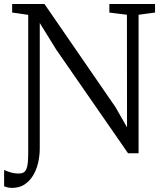

<svg xmlns="http://www.w3.org/2000/svg" viewBox="-32 -763 808 956"><path d="M28.5 172.5Q16 172.5 6.2 170.2Q-3.5 168 -11.5 164.5V83Q-0.5 89 19.8 95Q40 101 61.5 101Q75.5 101 84.8 96Q94 91 99.2 79.2Q104.5 67.5 106.5 47Q108.5 26.5 108.5 -4.5V-689Q96 -691 82.5 -692.8Q69 -694.5 55.5 -696.8Q42 -699 28.5 -700.5V-743H189.5L543 -229.5L600.5 -129L600 -689.5L512.5 -700.5V-743H740V-700.5L658 -689.5V0H605.5L248 -516L166 -648.5V-25Q166 12.5 157.8 47.8Q149.5 83 132.5 111Q115.5 139 89.8 155.8Q64 172.5 28.5 172.5Z"/></svg>

Font: Merriweather 20pt Light
Style: Regular
Weight: 300
Version: Version 2.100